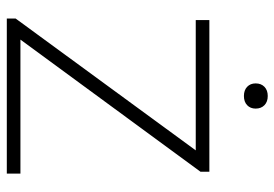

<svg xmlns="http://www.w3.org/2000/svg" viewBox="-141 -665 806 564"><g transform="rotate(90 262.0 -383.0)"><path d="M34.5 0V-26L430.5 -567L436 -555H39V-595H484.5V-569L87.5 -28L82 -40H490V0ZM262 -696.5Q245 -696.5 235 -706Q225 -715.5 225 -731Q225 -747 235 -756.8Q245 -766.5 262 -766.5Q279 -766.5 289 -756.8Q299 -747 299 -731Q299 -715.5 289 -706Q279 -696.5 262 -696.5Z"/></g></svg>

Font: Encode Sans SC SemiExpanded ExtraLight
Style: Regular
Weight: 250
Width: 6
Designer: Multiple Designers
Foundry: Impallari Type
Version: Version 3.002